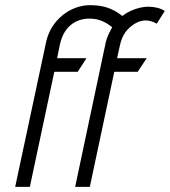

<svg xmlns="http://www.w3.org/2000/svg" viewBox="-20 -726 660 746"><path d="M589 -634 620 -683Q610 -691 592 -695.5Q574 -700 557 -700Q541 -700 523.5 -696Q506 -692 488.5 -684Q471 -676 455 -664Q438 -678 418.5 -687.5Q399 -697 377.5 -701.5Q356 -706 331 -706Q301 -706 273 -695.5Q245 -685 221.5 -665.5Q198 -646 182 -620Q166 -594 159 -562L39 0H96L191 -447H282L316 -500H202L212 -550Q219 -582 232 -602.5Q245 -623 263 -635Q281 -647 301 -651Q321 -655 341 -653Q354 -652 366.5 -648Q379 -644 391.5 -637Q404 -630 416 -620Q408 -606 401.5 -592Q395 -578 391 -562L272 0H329L424 -447H515L550 -500H435L446 -550Q449 -564 454 -576.5Q459 -589 466 -599Q473 -609 482 -617.5Q491 -626 502 -633Q517 -642 531.5 -645Q546 -648 560.5 -645Q575 -642 589 -634Z"/></svg>

Font: Advent Pro
Style: Italic
Weight: 400
Italic angle: -12°
Designer: VivaRado, Andreas Kalpakidis
Foundry: VivaRado, Andreas Kalpakidis
Version: Version 3.000